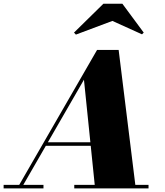

<svg xmlns="http://www.w3.org/2000/svg" viewBox="-70 -1040 910 1060"><path d="M25 0 466 -764.5H585L679.5 0H455L393.5 -600L47.5 0ZM-50 0V-19.5H170V0ZM340 0V-19.5H750V0ZM183 -235V-254.5H510V-235ZM349 -849 338.5 -860 501 -1019.5H605.5L723.5 -860L714 -850.5L550.5 -924.5Z"/></svg>

Font: Bodoni Moda Black
Style: Italic
Weight: 900
Italic angle: -13°
Version: Version 2.005